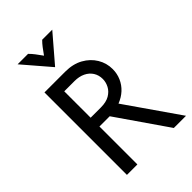

<svg xmlns="http://www.w3.org/2000/svg" viewBox="-243 -931 1029 1029"><g transform="rotate(-45 271.0 -416.5)"><path d="M89.6 0V-625H246.5Q305.6 -625 347.9 -601.4Q390.3 -577.8 413.5 -539.2Q436.8 -500.7 436.8 -454.9Q436.8 -420.8 423.6 -390.6Q410.4 -360.4 386.1 -337.8Q361.8 -315.3 327.8 -302.1L537.5 0H445.1L246.5 -287.5H168.8V0ZM168.8 -354.2H246.5Q286.8 -354.2 312.2 -369.1Q337.5 -384 349.7 -407.3Q361.8 -430.6 361.8 -454.9Q361.8 -484 347.6 -506.6Q333.3 -529.2 307.3 -541.7Q281.2 -554.2 246.5 -554.2H168.8ZM225 -681.2 94.4 -833.3H173.6Q188.2 -818.8 200 -803.1Q211.8 -787.5 227.1 -766Q242.4 -787.5 254.2 -803.1Q266 -818.8 280.6 -833.3H356.9L226.4 -681.2Z"/></g></svg>

Font: Afacad Flux
Style: Regular
Weight: 400
Designer: Kristian Moeller
Foundry: Dicotype
Version: Version 1.100